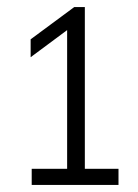

<svg xmlns="http://www.w3.org/2000/svg" viewBox="-20 -454 390 542"><path d="M219.5 22.5H314.5V68H69.5V22.5H169.5V-369L66.5 -292.5V-343L189.5 -434H219.5Z"/></svg>

Font: Encode Sans Condensed Light
Style: Regular
Weight: 300
Width: 3
Designer: Multiple Designers
Foundry: Impallari Type
Version: Version 2.000